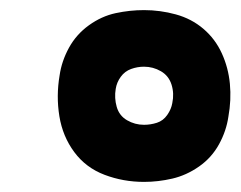

<svg xmlns="http://www.w3.org/2000/svg" viewBox="-20 -826 476 380"><path d="M265 -466Q293 -466 321 -472.5Q349 -479 374 -496.5Q399 -514 413.5 -540.5Q428 -567 432 -595Q438 -628 435 -660Q432 -692 419 -720.5Q406 -749 382.5 -769Q359 -789 328 -797.5Q297 -806 265 -806Q237 -806 209 -800Q181 -794 156 -776Q131 -758 116.5 -731.5Q102 -705 98 -677Q91 -636 97.5 -596Q104 -556 127 -525Q150 -494 187 -480Q224 -466 265 -466ZM265 -579Q247 -579 231.5 -588Q216 -597 211 -614.5Q206 -632 209 -650Q211 -663 219 -674Q227 -685 239.5 -689.5Q252 -694 265 -694Q283 -694 298.5 -685Q314 -676 319.5 -658.5Q325 -641 321 -622Q319 -610 311 -598.5Q303 -587 290.5 -583Q278 -579 265 -579Z"/></svg>

Font: Iosevka Sparkle Heavy Oblique
Style: Regular
Weight: 900
Italic angle: -9°
Designer: Belleve Invis
Foundry: Belleve Invis
Version: Version 4.5.0; ttfautohint (v1.8.3)